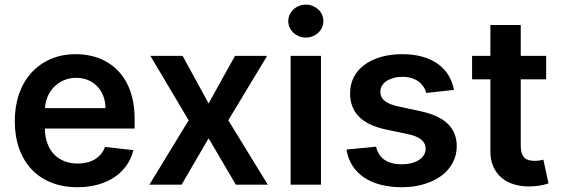

<svg xmlns="http://www.w3.org/2000/svg" viewBox="-20 -782 2374 813"><path d="M307.5 10.7Q245.7 10.7 196.7 -9.1Q147.7 -28.8 113.5 -65.3Q79.2 -101.9 60.9 -153.6Q42.6 -205.3 42.6 -269.5Q42.6 -332.7 60.9 -384.8Q79.2 -436.8 113.1 -474.1Q147 -511.4 194.6 -532Q242.2 -552.6 300.8 -552.6Q334.5 -552.6 365.9 -545.5Q397.4 -538.4 425.1 -523.6Q452.8 -508.9 475.7 -486.5Q498.6 -464.1 515.3 -433.6Q532 -403.1 541 -364Q550.1 -324.9 550.1 -277V-237.6H170.1Q170.5 -202.4 180.6 -174.9Q190.7 -147.4 209 -128.4Q227.3 -109.4 252.7 -99.4Q278.1 -89.5 309.3 -89.5Q351.2 -89.5 381.4 -107.2Q411.6 -125 424.7 -159.8L544.7 -146.3Q536.2 -110.8 516 -81.9Q495.7 -52.9 465.4 -32.3Q435 -11.7 395.1 -0.5Q355.1 10.7 307.5 10.7ZM426.8 -324.2Q426.5 -351.9 417.4 -375.5Q408.4 -399.1 392 -416.2Q375.7 -433.2 353 -442.8Q330.3 -452.4 302.6 -452.4Q273.8 -452.4 250.2 -442.1Q226.6 -431.8 209.3 -414.4Q192.1 -397 182 -373.8Q171.9 -350.5 170.5 -324.2Z M863.3 -344.1 975.1 -545.5H1111.2L946.7 -272.7L1114 0H978.7L863.3 -196.4L748.9 0H612.6L778.8 -272.7L616.8 -545.5H753.2Z M1210.6 -545.5H1339.1V0H1210.6ZM1275.2 -622.9Q1259.9 -622.9 1246.3 -628.4Q1232.6 -633.9 1222.5 -643.3Q1212.4 -652.7 1206.5 -665.5Q1200.6 -678.3 1200.6 -692.5Q1200.6 -707 1206.5 -719.8Q1212.4 -732.6 1222.5 -742Q1232.6 -751.4 1246.3 -756.9Q1259.9 -762.4 1275.2 -762.4Q1290.5 -762.4 1304 -756.9Q1317.5 -751.4 1327.6 -742Q1337.7 -732.6 1343.6 -719.8Q1349.4 -707 1349.4 -692.5Q1349.4 -678.3 1343.6 -665.5Q1337.7 -652.7 1327.6 -643.3Q1317.5 -633.9 1304 -628.4Q1290.5 -622.9 1275.2 -622.9Z M1785.2 -388.5Q1781.6 -402 1773.6 -414.2Q1765.6 -426.5 1753.4 -435.9Q1741.1 -445.3 1724.1 -451Q1707 -456.7 1684.7 -456.7Q1664.4 -456.7 1647.2 -452.1Q1630 -447.4 1617.4 -439.3Q1604.8 -431.1 1597.7 -419.6Q1590.6 -408 1590.6 -394.2Q1590.2 -370.4 1608.1 -355.3Q1626.1 -340.2 1667.6 -331L1760.7 -311.1Q1838.1 -294.4 1875.9 -258Q1913.7 -221.6 1914.1 -163.4Q1914.1 -124.6 1896.8 -92.5Q1879.6 -60.4 1848.7 -37.5Q1817.8 -14.6 1775 -2Q1732.2 10.7 1681.1 10.7Q1631 10.7 1590.4 -0.2Q1549.7 -11 1519.9 -31.6Q1490.1 -52.2 1471.6 -81.7Q1453.1 -111.2 1447.1 -148.8L1572.4 -160.9Q1580.6 -123.9 1608.5 -105.1Q1636.4 -86.3 1680.8 -86.3Q1703.8 -86.3 1722.5 -91.3Q1741.1 -96.2 1754.4 -104.9Q1767.8 -113.6 1775 -125.7Q1782.3 -137.8 1782.3 -151.6Q1782.3 -175.1 1764.4 -190.3Q1746.4 -205.6 1708.8 -213.8L1615.8 -233.3Q1537.3 -249.6 1499.6 -288.5Q1462 -327.4 1462.4 -387.1Q1462.4 -425.1 1478.3 -455.6Q1494.3 -486.2 1523.3 -507.6Q1552.2 -529.1 1592.9 -540.8Q1633.5 -552.6 1682.9 -552.6Q1730.8 -552.6 1768.6 -541.9Q1806.5 -531.2 1834 -511.5Q1861.5 -491.8 1878.6 -464Q1895.6 -436.1 1902.3 -401.3Z M2292.6 -446H2185V-164.1Q2185 -144.5 2189.6 -132.3Q2194.2 -120 2202.1 -113.1Q2209.9 -106.2 2220.5 -103.5Q2231.2 -100.9 2243.3 -100.9Q2255.3 -100.9 2265.4 -102.6Q2275.6 -104.4 2280.9 -105.8L2302.6 -5.3Q2282.3 1.4 2261.4 4.4Q2240.4 7.5 2219.1 7.5Q2184.3 7.5 2154.5 -2Q2124.6 -11.4 2102.8 -30.2Q2081 -49 2068.5 -77.2Q2056.1 -105.5 2056.5 -142.8V-446H1979V-545.5H2056.5V-676.1H2185V-545.5H2292.6Z"/></svg>

Font: Interop SemBd
Style: Regular
Weight: 600
Designer: Rasmus Andersson, Google, Jang Haemin
Foundry: jhaemin
Version: Version 1.008